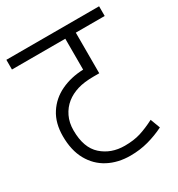

<svg xmlns="http://www.w3.org/2000/svg" viewBox="-152 -722 763 823"><g transform="rotate(-30 229.5 -311.0)"><path d="M459 -574H316V-373H289Q241 -373 208.5 -363Q176 -353 152 -334Q127 -314 112.5 -284Q98 -254 98 -216Q98 -130 143.5 -89.5Q189 -49 256 -49Q301 -49 334.5 -59.5Q368 -70 407 -90L425 -42Q387 -23 345 -11.5Q303 0 256 0Q195 0 147.5 -25Q100 -50 73 -98.5Q46 -147 46 -217Q46 -282 75 -327Q104 -372 153.5 -395.5Q203 -419 264 -421V-574H0V-622H459Z"/></g></svg>

Font: Noto Sans SemiCondensed Light
Style: Italic
Weight: 300
Width: 4
Italic angle: -12°
Designer: Monotype Design Team
Foundry: Monotype Imaging Inc.
Version: Version 2.013; ttfautohint (v1.8.4.7-5d5b)